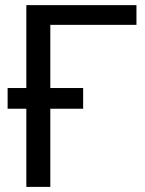

<svg xmlns="http://www.w3.org/2000/svg" viewBox="-20 -731 566 751"><path d="M83 0H176.8V-633.8H513.7V-710.9H83ZM9.8 -305.7H305.2V-386.7H9.8Z"/></svg>

Font: Roboto Flex
Style: Regular
Weight: 400
Designer: Berlow after Robertson
Foundry: Google
Version: Version 3.200;gftools[0.9.32]